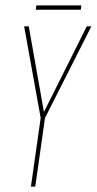

<svg xmlns="http://www.w3.org/2000/svg" viewBox="-20 -688 357 708"><path d="M94 0 130 -253 69 -591H86L142 -275L300 -591H317L146 -253L110 0ZM112 -652 114 -668H280L278 -652Z"/></svg>

Font: Alumni Sans Pinstripe
Style: Italic
Weight: 400
Italic angle: -8°
Designer: Robert E. Leuschke
Foundry: Robert E. Leuschke
Version: Version 1.010; ttfautohint (v1.8.4.7-5d5b)